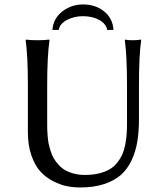

<svg xmlns="http://www.w3.org/2000/svg" viewBox="-20 -824 732 854"><path d="M544.9 -444.8Q544.9 -573.7 535.2 -645L537.1 -647.9Q547.4 -645 571.8 -645Q581.5 -645 590.3 -645.8Q599.1 -646.5 603 -647.5L606.9 -647.9L607.9 -645Q598.1 -578.6 598.1 -444.8V-294.9Q598.1 -238.8 590.8 -194.3Q583.5 -149.9 565.2 -110.8Q546.9 -71.8 517.6 -45.9Q488.3 -20 442.6 -5.1Q397 9.8 336.9 9.8Q306.6 9.8 277.8 4.2Q249 -1.5 216.6 -18.1Q184.1 -34.7 159.9 -60.8Q135.7 -86.9 119.9 -132.1Q104 -177.2 104 -235.8V-444.8Q104 -573.7 94.2 -645L96.2 -647.9Q112.8 -645 147 -645Q162.6 -645 175.5 -645.8Q188.5 -646.5 193.8 -647.5L199.2 -647.9L200.2 -645Q189.9 -575.2 189.9 -444.8V-269Q189.9 -255.4 190.2 -246.8Q190.4 -238.3 191.9 -219.5Q193.4 -200.7 196 -187Q198.7 -173.3 204.6 -154.1Q210.4 -134.8 218.5 -120.8Q226.6 -106.9 239.7 -92Q252.9 -77.1 269 -67.6Q285.2 -58.1 307.9 -52Q330.6 -45.9 357.9 -45.9Q393.1 -45.9 421.4 -53Q449.7 -60.1 469 -71.8Q488.3 -83.5 502.4 -101.8Q516.6 -120.1 524.7 -138.9Q532.7 -157.7 537.4 -182.6Q542 -207.5 543.5 -228.8Q544.9 -250 544.9 -276.9ZM212.9 -690.9Q217.3 -742.2 257.3 -773.2Q297.4 -804.2 349.1 -804.2Q405.3 -804.2 443.4 -773.2Q481.4 -742.2 484.9 -690.9H457Q451.2 -719.2 420.9 -735.6Q390.6 -752 349.1 -752Q310.1 -752 278.1 -735.4Q246.1 -718.8 241.2 -690.9Z"/></svg>

Font: Linux Biolinum
Style: Regular
Weight: 400
Designer: Philipp H. Poll
Foundry: Philipp H. Poll
Version: Version 0.6.4